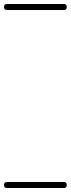

<svg xmlns="http://www.w3.org/2000/svg" viewBox="-35 -575 354 960"><path d="M0 -555Q71 -555 142 -555Q213 -555 284 -555Q299 -555 299 -540Q299 -525 284 -525Q213 -525 142 -525Q71 -525 0 -525Q-15 -525 -15 -540Q-15 -555 0 -555ZM0 335Q71 335 142 335Q213 335 284 335Q299 335 299 350Q299 365 284 365Q213 365 142 365Q71 365 0 365Q-15 365 -15 350Q-15 335 0 335Z"/></svg>

Font: FRB American Cursive Just Guidelines
Style: Italic
Weight: 400
Italic angle: -25°
Version: Version 2.0;Modular Font Editor K font №1